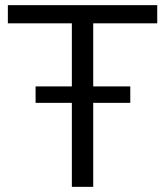

<svg xmlns="http://www.w3.org/2000/svg" viewBox="-20 -725 644 745"><path d="M258.8 0V-634.5H10.5V-705H590.1V-634.5H341.7V0ZM118.1 -325.9V-389.7H485.5V-325.9Z"/></svg>

Font: Mulish ExtraLight
Style: Regular
Weight: 200
Designer: Vernon Adams
Foundry: Vernon Adams
Version: Version 3.603